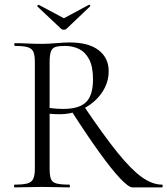

<svg xmlns="http://www.w3.org/2000/svg" viewBox="-20 -812 725 832"><path d="M554 0Q537 0 499.5 -40Q462 -80 408.5 -154.5Q355 -229 289 -332L345 -350Q430 -224 489.5 -150.5Q549 -77 594.5 -44.5Q640 -12 682 -12Q685 -12 685 -6Q685 0 682 0Q632 0 600.5 0Q569 0 554 0ZM282 -628Q364 -628 407.5 -594.5Q451 -561 451 -503Q451 -465 434 -431.5Q417 -398 388 -372.5Q359 -347 320.5 -332Q282 -317 240 -317Q230 -317 217.5 -317.5Q205 -318 195 -319V-81Q195 -52 200.5 -37Q206 -22 224.5 -17Q243 -12 280 -12Q283 -12 283 -6Q283 0 280 0Q256 0 226.5 -1Q197 -2 162 -2Q129 -2 98.5 -1Q68 0 43 0Q41 0 41 -6Q41 -12 43 -12Q80 -12 98.5 -17Q117 -22 124 -37Q131 -52 131 -81V-544Q131 -573 124.5 -587.5Q118 -602 100 -607.5Q82 -613 45 -613Q42 -613 42 -619Q42 -625 45 -625Q69 -625 99 -623.5Q129 -622 162 -622Q188 -622 223 -625Q258 -628 282 -628ZM383 -468Q383 -523 366.5 -554.5Q350 -586 323 -599.5Q296 -613 261 -613Q237 -613 222 -609Q207 -605 201 -590Q195 -575 195 -542V-344Q209 -342 225 -341Q241 -340 254 -340Q323 -340 353 -369.5Q383 -399 383 -468ZM245 -687 142 -784Q140 -786 143.5 -789Q147 -792 148 -791L257 -733L365 -791Q367 -793 370 -789.5Q373 -786 370 -784L268 -687Q264 -683 257 -683Q250 -683 245 -687Z"/></svg>

Font: Cormorant Light
Style: Regular
Weight: 400
Version: Version 4.000